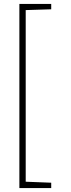

<svg xmlns="http://www.w3.org/2000/svg" viewBox="-20 -837 359 971"><path d="M239 114V87L110 82V-786L239 -790V-817H78V114Z"/></svg>

Font: Advent Pro
Style: ExtraLight
Weight: 250
Designer: Andreas Kalpakidis
Foundry: Andreas Kalpakidis
Version: Version 2.002 2007